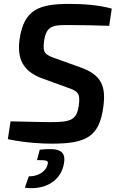

<svg xmlns="http://www.w3.org/2000/svg" viewBox="-20 -722 608 981"><path d="M335 -702C185 -702 102 -677 80 -521C67 -424 95 -359 194 -322L326 -274C376 -257 391 -246 383 -186C373 -109 343 -98 239 -98C207 -98 165 -99 34 -102L20 -11C116 9 199 12 244 12C419 12 488 -22 508 -177C522 -280 499 -339 393 -377L265 -423C211 -442 197 -451 205 -511C217 -594 252 -594 336 -594C405 -594 479 -592 538 -590L551 -678C481 -697 405 -702 335 -702ZM183 43 169 96C221 96 227 99 224 115C216 155 174 180 127 179L107 237C208 251 292 204 307 112C319 43 273 33 183 43Z"/></svg>

Font: Exo 2 Semi Bold
Style: Italic
Weight: 600
Italic angle: -8°
Designer: Natanael Gama
Version: Version 1.001;PS 001.001;hotconv 1.0.88;makeotf.lib2.5.64775